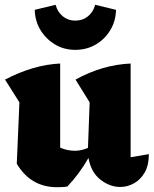

<svg xmlns="http://www.w3.org/2000/svg" viewBox="-20 -770 641 801"><path d="M50 -87 61 -343 1 -438Q120 -500 231 -505V-154Q261 -141 293 -141Q319 -141 347 -153L354 -343L295 -438Q408 -500 525 -505V-114L601 -127Q601 -81 584 -51Q567 -21 539.5 -5.5Q512 10 482 10Q438 10 399 -20.5Q360 -51 349 -111Q311 -44 261 8Q250 10 239 10.5Q228 11 218 11Q108 11 50 -87ZM294 -562Q247 -562 209.5 -584.5Q172 -607 149 -644.5Q126 -682 125 -729L212 -750Q220 -720 242 -702Q264 -684 294 -684Q325 -684 347 -702Q369 -720 377 -750L464 -729Q463 -682 440 -644Q417 -606 379 -584Q341 -562 294 -562Z"/></svg>

Font: Piazzolla ExtraBold
Style: Regular
Weight: 800
Designer: Juan Pablo del Peral
Foundry: Huerta Tipografica
Version: Version 1.330